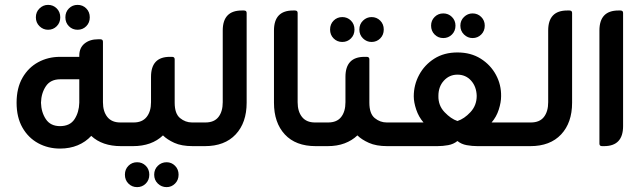

<svg xmlns="http://www.w3.org/2000/svg" viewBox="-20 -599 2629 787"><path d="M177 -477Q157 -477 142 -491.5Q127 -506 127 -528Q127 -550 142 -564.5Q157 -579 177 -579Q198 -579 212.5 -564.5Q227 -550 227 -528Q227 -506 212.5 -491.5Q198 -477 177 -477ZM298 -477Q277 -477 262.5 -491.5Q248 -506 248 -528Q248 -550 262.5 -564.5Q277 -579 298 -579Q319 -579 333.5 -564.5Q348 -550 348 -528Q348 -506 333.5 -491.5Q319 -477 298 -477ZM473 -97H508V0H476Q399 0 354 -42Q331 -17 298.5 -3.5Q266 10 226 10Q177 10 136.5 -12Q96 -34 72 -76Q48 -118 48 -178Q48 -238 72 -280Q96 -322 136.5 -344Q177 -366 226 -366H305V-371Q305 -403 326.5 -420.5Q348 -438 382 -438H391Q402 -438 402 -428V-180Q402 -142 420 -119.5Q438 -97 473 -97ZM226 -82Q267 -82 285.5 -110.5Q304 -139 305 -178V-274H227Q187 -274 168 -245.5Q149 -217 148 -178Q149 -139 168 -110.5Q187 -82 226 -82Z M767 -97H802V0H770Q724 0 694.5 -13.5Q665 -27 648 -44Q602 0 525 0H496V-97H528Q563 -97 581 -119.5Q599 -142 599 -180V-284Q599 -366 676 -366H685Q696 -366 696 -356V-178Q696 -133 718 -115Q740 -97 767 -97ZM542 66Q563 66 577.5 80.5Q592 95 592 117Q592 139 577.5 153.5Q563 168 542 168Q521 168 506.5 153.5Q492 139 492 117Q492 95 506.5 80.5Q521 66 542 66ZM663 66Q683 66 697.5 80.5Q712 95 712 117Q712 139 697.5 153.5Q683 168 663 168Q642 168 627 153.5Q612 139 612 117Q612 95 627 80.5Q642 66 663 66Z M820 0H791V-97H822Q858 -97 875.5 -119.5Q893 -142 893 -180V-474Q893 -556 971 -556H980Q991 -556 991 -546V-178Q991 -96 946 -48Q901 0 820 0Z M1306 0H1274Q1192 0 1147.5 -48Q1103 -96 1103 -178V-474Q1103 -556 1181 -556H1189Q1200 -556 1200 -546V-180Q1200 -142 1218 -119.5Q1236 -97 1271 -97H1306Z M1383 -427Q1362 -427 1347.5 -441.5Q1333 -456 1333 -478Q1333 -500 1347.5 -514.5Q1362 -529 1383 -529Q1404 -529 1418.5 -514.5Q1433 -500 1433 -478Q1433 -456 1418.5 -441.5Q1404 -427 1383 -427ZM1503 -427Q1483 -427 1468 -441.5Q1453 -456 1453 -478Q1453 -500 1468 -514.5Q1483 -529 1503 -529Q1524 -529 1538.5 -514.5Q1553 -500 1553 -478Q1553 -456 1538.5 -441.5Q1524 -427 1503 -427ZM1565 -97H1600V0H1567Q1522 0 1492 -13.5Q1462 -27 1445 -44Q1423 -23 1392.5 -11.5Q1362 0 1323 0H1294V-97H1325Q1361 -97 1378.5 -119.5Q1396 -142 1396 -180V-284Q1396 -366 1474 -366H1483Q1494 -366 1494 -356V-178Q1494 -133 1516 -115Q1538 -97 1565 -97Z M1797 -443Q1776 -443 1761.5 -457.5Q1747 -472 1747 -494Q1747 -515 1761.5 -529.5Q1776 -544 1797 -544Q1818 -544 1832.5 -529.5Q1847 -515 1847 -494Q1847 -472 1832.5 -457.5Q1818 -443 1797 -443ZM1917 -443Q1897 -443 1882 -457.5Q1867 -472 1867 -494Q1867 -515 1882 -529.5Q1897 -544 1917 -544Q1938 -544 1952.5 -529.5Q1967 -515 1967 -494Q1967 -472 1952.5 -457.5Q1938 -443 1917 -443ZM1995 -97H2136V0H1937Q1915 0 1893 -4Q1871 -8 1855 -21Q1839 -8 1817 -4Q1795 0 1773 0H1588V-97H1716Q1696 -120 1686 -150Q1676 -180 1676 -204Q1676 -251 1698 -292Q1720 -333 1760 -358.5Q1800 -384 1855 -384Q1910 -384 1950.5 -358.5Q1991 -333 2013 -292Q2035 -251 2034 -204Q2034 -180 2024.5 -150Q2015 -120 1995 -97ZM1855 -103Q1883 -112 1908.5 -139.5Q1934 -167 1934 -206Q1933 -244 1911 -268.5Q1889 -293 1855 -293Q1822 -293 1799.5 -268.5Q1777 -244 1777 -206Q1776 -167 1802 -139.5Q1828 -112 1855 -103Z M2154 0H2125V-97H2156Q2192 -97 2209.5 -119.5Q2227 -142 2227 -180V-474Q2227 -556 2305 -556H2314Q2325 -556 2325 -546V-178Q2325 -96 2280 -48Q2235 0 2154 0Z M2456 0H2448Q2437 0 2437 -10V-474Q2437 -556 2515 -556H2523Q2534 -556 2534 -546V-82Q2534 0 2456 0Z"/></svg>

Font: Zain
Style: Bold
Weight: 700
Designer: Zain,Boutros
Foundry: Mobile Telecommunications Company (Zain), 2024
Version: Version 1.50; ttfautohint (v1.8.4)